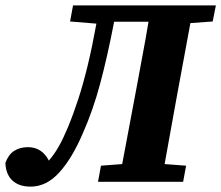

<svg xmlns="http://www.w3.org/2000/svg" viewBox="-50 -677 824 715"><path d="M64 18Q21 18 -3.5 -4.5Q-28 -27 -30 -70Q-19 -101 2.5 -115Q24 -129 54 -129Q106 -129 132 -79Q152 -102 168.5 -131Q185 -160 203 -203Q224 -254 242 -309.5Q260 -365 276.5 -433Q293 -501 309 -589L211 -597L222 -657H754L742 -597L659 -591L606 -304Q595 -245 584.5 -185Q574 -125 563 -66L643 -60L632 0H315L326 -60L405 -66L459 -353Q470 -414 481.5 -474.5Q493 -535 503 -596H375Q350 -466 323 -365.5Q296 -265 259 -182Q219 -88 171 -35Q123 18 64 18Z"/></svg>

Font: Source Serif 4 SmText
Style: Bold Italic
Weight: 700
Italic angle: -12°
Designer: Frank Grießhammer
Foundry: Adobe
Version: Version 4.005;hotconv 1.1.0;makeotfexe 2.6.0